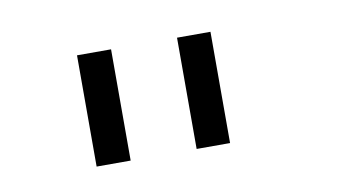

<svg xmlns="http://www.w3.org/2000/svg" viewBox="-35 -723 557 311"><g transform="rotate(-10 243.0 -567.5)"><path d="M103.5 -659H159.5V-476H103.5ZM268 -659H323V-476H268Z"/></g></svg>

Font: 3270 Nerd Font Mono SemCond
Style: Regular
Weight: 400
Monospace: yes
Version: Version 3.0.1;Nerd Fonts 3.1.1